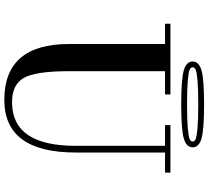

<svg xmlns="http://www.w3.org/2000/svg" viewBox="-58 -888 966 890"><g transform="rotate(90 425.0 -443.0)"><path d="M687 -311Q687 20 443 20Q184 20 184 -280V-372H310V-279Q310 -122 342.5 -68Q375 -14 459 -16Q656 -19 656 -311V-750H687ZM310 -750V-302H184V-750ZM206 -750V-725H90V-750ZM418 -725H287V-750H418ZM656 -750V-725H560V-750ZM780 -725H687V-750H780ZM463 -879Q535 -879 574 -875.5Q613 -872 624.5 -867Q636 -862 636 -853Q636 -844 624.5 -839Q613 -834 574 -830.5Q535 -827 463 -827Q392 -827 353 -830.5Q314 -834 303 -839Q292 -844 292 -853Q292 -862 303 -867Q314 -872 353 -875.5Q392 -879 463 -879ZM622 -812Q663 -824 663 -853Q663 -882 622 -894Q581 -906 464 -906Q347 -906 306 -894Q265 -882 265 -853Q265 -824 306 -812Q347 -800 464 -800Q581 -800 622 -812Z"/></g></svg>

Font: Solide Mirage
Style: Etroit
Weight: 400
Designer: Jérémy Landes
Foundry: Velvetyne Type Foundry
Version: Version 1.1